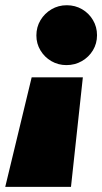

<svg xmlns="http://www.w3.org/2000/svg" viewBox="-42 -732 400 752"><path d="M-21.5 0 82 -429H282.5L236 0ZM218 -477Q186 -477 159.2 -492.5Q132.5 -508 116.5 -534.5Q100.5 -561 100.5 -593Q100.5 -626 116.5 -652.8Q132.5 -679.5 159.5 -695.5Q186.5 -711.5 219.5 -711.5Q252.5 -711.5 279.5 -695.8Q306.5 -680 322.2 -653.2Q338 -626.5 338 -594Q338 -561.5 322 -535Q306 -508.5 278.8 -492.8Q251.5 -477 218 -477Z"/></svg>

Font: Anybody ExtraExpanded ExtraBold
Style: Italic
Weight: 800
Width: 8
Italic angle: -10°
Designer: Tyler Finck
Foundry: Etcetera Type Company
Version: Version 1.010; ttfautohint (v1.8.3) -l 8 -r 50 -G 200 -x 14 